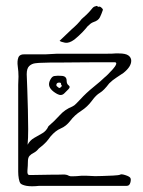

<svg xmlns="http://www.w3.org/2000/svg" viewBox="-20 -633 487 654"><path d="M70 0Q55 -3 50 -8Q46 -13 44 -24.5Q42 -36 42 -48V-344Q42 -352 42.5 -358.5Q43 -365 43 -372Q43 -389 40.5 -407Q38 -425 42.5 -437Q47 -449 66 -448Q82 -448 89 -448Q96 -448 105 -448Q114 -448 137 -448Q146 -448 155.5 -449Q165 -450 174 -450Q188 -450 217.5 -450Q247 -450 280.5 -450Q314 -450 340 -450Q366 -450 373 -451H385Q408 -451 417.5 -444Q427 -437 427 -426Q427 -406 401 -385Q391 -378 377 -369Q363 -360 352 -349Q334 -325 320.5 -317Q307 -309 294 -291Q278 -269 256 -255Q234 -241 219 -221Q205 -203 187 -195.5Q169 -188 152 -168Q145 -158 137.5 -149.5Q130 -141 112 -127Q104 -117 95 -112.5Q86 -108 80.5 -102Q75 -96 75 -82Q75 -69 73.5 -53Q72 -37 80 -37Q83 -37 96 -37Q109 -37 126 -37.5Q143 -38 156.5 -38Q170 -38 174 -38Q182 -38 194.5 -38.5Q207 -39 215 -34Q220 -32 227 -32.5Q234 -33 241 -33Q258 -35 272.5 -34.5Q287 -34 304 -33Q309 -33 328 -33.5Q347 -34 366 -35Q385 -36 389 -38Q393 -41 407 -36.5Q421 -32 424 -27Q427 -22 424 -11Q421 0 412 0Q408 0 385.5 0Q363 0 330 0Q297 0 261 0Q225 0 192.5 0Q160 0 138.5 0Q117 0 114 0Q87 3 70 0ZM74 -140Q82 -155 96 -163Q110 -171 124 -179Q138 -187 145 -203Q166 -221 183.5 -240.5Q201 -260 226 -270Q233 -273 240 -280.5Q247 -288 254 -295Q273 -316 299 -337Q325 -358 337 -370Q340 -372 348 -380Q356 -388 364.5 -397.5Q373 -407 375.5 -414Q378 -421 370 -421Q350 -421 314 -421Q278 -421 242.5 -420.5Q207 -420 186 -420Q170 -420 153 -420Q136 -420 119 -419Q112 -419 100 -417.5Q88 -416 79.5 -408Q71 -400 71 -380Q72 -359 73 -327Q74 -295 75 -260Q76 -225 76 -193Q76 -161 74 -140ZM199 -315Q189 -305 174.5 -313Q160 -321 153 -330Q147 -338 147 -346Q147 -354 152.5 -363.5Q158 -373 165 -374Q176 -376 191.5 -374.5Q207 -373 207 -358Q207 -347 214 -342Q221 -337 213 -329ZM186 -335 190 -339Q192 -341 190 -342Q188 -343 188 -347Q188 -351 184 -351.5Q180 -352 177 -351Q172 -349 172 -343Q172 -340 174 -339Q176 -337 179.5 -334.5Q183 -332 186 -335ZM183 -494Q194 -504 204 -514Q214 -524 225 -534Q246 -552 258 -568Q266 -575 273 -581.5Q280 -588 287 -596Q291 -601 295.5 -606Q300 -611 307 -612Q309 -614 312 -611.5Q315 -609 317 -610Q320 -612 326 -606.5Q332 -601 330 -598Q326 -586 320.5 -574.5Q315 -563 299 -558Q293 -556 288 -552Q283 -548 278 -543Q271 -534 260.5 -523Q250 -512 233 -498Q215 -485 201.5 -487.5Q188 -490 183 -494Z"/></svg>

Font: Sankofa Display
Style: Regular
Weight: 400
Designer: Batsirai Madzonga
Foundry: Batsirai Madzonga
Version: Version 1.000; ttfautohint (v1.8.4.7-5d5b)